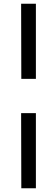

<svg xmlns="http://www.w3.org/2000/svg" viewBox="-20 -846 302 1027"><path d="M172 -424V-826H93L94 -424ZM172 161V-241H93L94 161Z"/></svg>

Font: United Sans Medium
Style: Regular
Weight: 500
Designer: Pablo Impallari, Rodrigo Fuenzalida (Modified by Dan O. Williams)
Version: Version 1.000;PS 001.000;hotconv 1.0.88;makeotf.lib2.5.64775